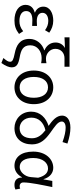

<svg xmlns="http://www.w3.org/2000/svg" viewBox="863 -1712 1054 2821"><g transform="rotate(90 1390.5 -302.0)"><path d="M281 13C357 13 413 -4 479 -54L439 -115C388 -74 343 -60 290 -60C198 -60 143 -97 143 -158C143 -218 187 -250 277 -250C304 -250 330 -249 362 -247V-318C335 -316 315 -315 293 -315C206 -315 169 -350 169 -399C169 -455 221 -484 288 -484C338 -484 382 -467 424 -436L461 -498C411 -534 351 -557 285 -557C174 -557 78 -509 78 -410C78 -359 108 -310 164 -289V-284C102 -269 52 -227 52 -150C52 -49 146 13 281 13Z M906 205C951 144 970 89 970 56C970 -18 928 -44 820 -64C720 -82 646 -111 646 -219C646 -325 738 -386 831 -386C859 -386 880 -385 909 -379V-457C880 -451 865 -450 837 -450C771 -450 698 -508 698 -587C698 -673 762 -722 834 -722H961V-796H529V-722C596 -726 626 -727 686 -728C635 -701 605 -652 605 -590C605 -512 653 -456 719 -428V-424C629 -398 552 -315 552 -207C552 -64 648 -14 764 9C863 29 888 44 888 77C888 107 873 127 833 176Z M1264 13C1400 13 1511 -90 1511 -271C1511 -453 1400 -557 1264 -557C1128 -557 1017 -453 1017 -271C1017 -90 1128 13 1264 13ZM1264 -63C1167 -63 1111 -144 1111 -271C1111 -397 1167 -480 1264 -480C1361 -480 1417 -397 1417 -271C1417 -144 1361 -63 1264 -63Z M1862 13C2014 13 2102 -91 2102 -245C2102 -375 2023 -447 1929 -515C1841 -579 1766 -623 1766 -682C1766 -712 1793 -739 1856 -739C1909 -739 1976 -726 2068 -693L2090 -765C2000 -795 1925 -809 1857 -809C1734 -809 1679 -753 1679 -687C1679 -603 1752 -543 1830 -488C1713 -451 1621 -365 1621 -233C1621 -79 1739 13 1862 13ZM1894 -442C1959 -391 2012 -334 2012 -244C2012 -135 1963 -63 1864 -63C1783 -63 1709 -129 1709 -236C1709 -341 1778 -415 1894 -442Z M2416 13C2487 13 2544 -24 2585 -97H2589C2589 -22 2632 13 2696 13C2728 13 2751 6 2765 -1L2752 -71C2741 -66 2727 -63 2715 -63C2685 -63 2661 -82 2661 -119C2661 -218 2700 -400 2729 -543H2639L2616 -414H2613C2583 -517 2513 -557 2446 -557C2320 -557 2208 -448 2208 -262C2208 -83 2293 13 2416 13ZM2435 -64C2351 -64 2302 -136 2302 -263C2302 -406 2376 -480 2455 -480C2506 -480 2562 -453 2592 -335L2583 -232C2577 -140 2506 -64 2435 -64Z"/></g></svg>

Font: GenYoGothic2 TW R
Style: Regular
Weight: 400
Version: Version 2.100;PS 2.1;hotconv 16.6.51;makeotf.lib2.5.65220 DE